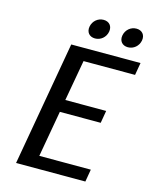

<svg xmlns="http://www.w3.org/2000/svg" viewBox="-128 -959 834 1044"><g transform="rotate(15 289.0 -437.5)"><path d="M455 0 467 -70H177L223 -330H453L465 -400H235L276 -630H566L578 -700H188L65 0ZM369 -820C375 -852 356 -875 324 -875C292 -875 265 -852 259 -820C253 -788 272 -765 304 -765C336 -765 363 -788 369 -820ZM554 -820C560 -852 541 -875 509 -875C477 -875 450 -852 444 -820C438 -788 457 -765 489 -765C521 -765 548 -788 554 -820Z"/></g></svg>

Font: Scada
Style: Italic
Weight: 400
Designer: Jovanny Lemonad
Foundry: Jovanny Lemonad
Version: Version 3.005